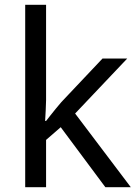

<svg xmlns="http://www.w3.org/2000/svg" viewBox="-20 -780 574 800"><path d="M172 -363Q172 -347 170.5 -321Q169 -295 168 -276H172Q178 -284 190 -299Q202 -314 214.5 -329.5Q227 -345 236 -355L407 -536H510L293 -307L525 0H419L233 -250L172 -197V0H85V-760H172Z"/></svg>

Font: Noto Sans Ethiopic
Style: Regular
Weight: 400
Designer: Monotype Design Team
Foundry: Monotype Imaging Inc.
Version: Version 2.102; ttfautohint (v1.8.4.7-5d5b)